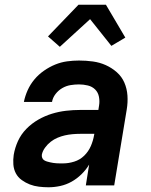

<svg xmlns="http://www.w3.org/2000/svg" viewBox="-20 -784 640 812"><path d="M185 8Q165 8 144.5 5.5Q124 3 106 -4Q88 -11 72 -22.5Q56 -34 47 -51Q38 -68 36.5 -88.5Q35 -109 38 -129Q43 -159 56 -187.5Q69 -216 91.5 -239Q114 -262 142 -278Q170 -294 199.5 -303Q229 -312 259 -315.5Q289 -319 319 -319H396L399 -338Q402 -356 398.5 -374.5Q395 -393 382.5 -405.5Q370 -418 351.5 -422.5Q333 -427 314 -427Q296 -427 278 -424Q260 -421 243.5 -411.5Q227 -402 215 -386.5Q203 -371 200 -353H81Q86 -378 97 -402.5Q108 -427 125.5 -448Q143 -469 166 -485Q189 -501 213.5 -511Q238 -521 263.5 -524.5Q289 -528 314 -528Q344 -528 373 -524Q402 -520 427.5 -508.5Q453 -497 474 -478.5Q495 -460 506 -434.5Q517 -409 519 -380Q521 -351 516 -321L463 0H343L357 -88Q344 -66 324.5 -47Q305 -28 282.5 -15.5Q260 -3 235 2.5Q210 8 185 8ZM247 -93Q270 -93 294 -100.5Q318 -108 336 -125.5Q354 -143 364 -166Q374 -189 378 -213L379 -218H319Q303 -218 286.5 -216.5Q270 -215 254.5 -211.5Q239 -208 223.5 -201.5Q208 -195 194.5 -184.5Q181 -174 170.5 -159.5Q160 -145 157 -130Q156 -123 158.5 -116.5Q161 -110 166.5 -106.5Q172 -103 178.5 -101Q185 -99 192 -97.5Q199 -96 205 -95Q211 -94 218.5 -93.5Q226 -93 233 -93Q240 -93 247 -93ZM233 -586 183 -630 312 -764H428L510 -625L451 -590L361 -703Z"/></svg>

Font: Iosevka Aile
Style: Bold Italic
Weight: 700
Italic angle: -9°
Designer: Belleve Invis
Foundry: Belleve Invis
Version: Version 28.0.1; ttfautohint (v1.8.4)